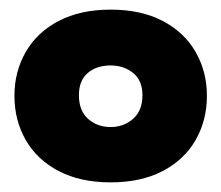

<svg xmlns="http://www.w3.org/2000/svg" viewBox="-20 -746 460 399"><path d="M10 -547Q10 -597 33.5 -638Q57 -679 102 -702.5Q147 -726 210 -726Q273 -726 318 -702.5Q363 -679 386.5 -638Q410 -597 410 -547Q410 -496 386.5 -455Q363 -414 318 -390.5Q273 -367 210 -367Q147 -367 102 -390.5Q57 -414 33.5 -455Q10 -496 10 -547ZM276 -548Q276 -579 256.5 -594.5Q237 -610 210 -610Q181 -610 162.5 -594.5Q144 -579 144 -548Q144 -516 163 -499Q182 -482 210 -482Q237 -482 256.5 -499Q276 -516 276 -548Z"/></svg>

Font: Dela Gothic One
Style: Regular
Weight: 400
Designer: aratakana
Foundry: aratakana
Version: Version 1.004